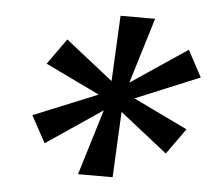

<svg xmlns="http://www.w3.org/2000/svg" viewBox="-42 -646 684 592"><g transform="rotate(5 300.0 -350.0)"><path d="M220 -101 282 -304 109 -187 64 -270 262 -351 94 -432 151 -512 298 -396 308 -599H415L353 -396L527 -513L571 -431L373 -349L541 -268L484 -188L337 -304L327 -101Z"/></g></svg>

Font: DM Mono Medium
Style: Italic
Weight: 500
Italic angle: -10°
Designer: Colophon Foundry
Foundry: Colophon Foundry
Version: Version 1.000; ttfautohint (v1.8.2.53-6de2)